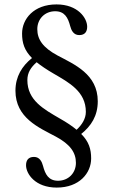

<svg xmlns="http://www.w3.org/2000/svg" viewBox="-20 -678 513 870"><path d="M125 -415C80 -379 50 -331 50 -267C50 -144 156 -100 233 -59C298 -24 324 13 324 60C324 106 290 141 243 141C200 141 185 112 175 74C170 55 160 33 134 33C107 33 98 50 98 71C98 110 140 172 237 172C340 172 393 106 393 40C393 -2 383 -36 348 -71C393 -107 423 -153 423 -219C423 -342 317 -386 240 -427C175 -462 149 -499 149 -546C149 -592 183 -627 230 -627C273 -627 288 -598 298 -560C303 -541 313 -519 339 -519C366 -519 375 -536 375 -557C375 -596 333 -658 236 -658C133 -658 80 -592 80 -526C80 -484 90 -450 125 -415ZM327 -90C308 -106 283 -123 251 -141C179 -183 104 -223 104 -315C104 -349 120 -373 146 -396C166 -380 191 -363 222 -345C294 -303 369 -263 369 -171C369 -140 351 -112 327 -90Z"/></svg>

Font: Libertinus Serif
Style: Regular
Weight: 400
Designer: Philipp H. Poll, Khaled Hosny
Foundry: Caleb Maclennan
Version: Version 7.050;RELEASE